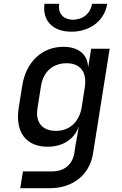

<svg xmlns="http://www.w3.org/2000/svg" viewBox="-20 -805 640 1005"><path d="M354 -639C452 -639 528 -698 541 -785H462C454 -735 415 -702 362 -702C311 -702 282 -735 290 -785H213C200 -698 256 -639 354 -639ZM86 180H241C362 180 449 110 467 -2L554 -550H457L442 -455H441C438 -521 390 -560 312 -560C199 -560 115 -480 96 -354L78 -241C58 -114 116 -37 229 -37C309 -37 369 -76 393 -144L376 -49L369 -3C359 56 316 92 255 92H100ZM273 -120C200 -120 165 -165 176 -237L195 -357C207 -429 256 -474 329 -474C400 -474 436 -428 424 -349L408 -246C396 -167 344 -120 273 -120Z"/></svg>

Font: JetBrains Mono Medium
Style: Italic
Weight: 436
Italic angle: -9°
Monospace: yes
Designer: Philipp Nurullin, Konstantin Bulenkov
Foundry: JetBrains
Version: Version 2.305